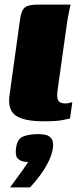

<svg xmlns="http://www.w3.org/2000/svg" viewBox="-20 -525 355 839"><path d="M171 5Q83 5 47.5 -21Q12 -47 22 -112L67 -436Q71 -466 79 -480.5Q87 -495 103.5 -500Q120 -505 151 -505H289Q287 -500 282 -476Q277 -452 273 -426L232 -134Q227 -100 234 -86.5Q241 -73 265 -73Q276 -73 285 -75.5Q294 -78 296 -79L286 -7Q278 -6 254 -0.5Q230 5 171 5ZM24 294Q41 270 53 254Q65 238 76.5 222Q88 206 103 183Q99 183 93.5 182.5Q88 182 84 181Q67 178 56.5 166.5Q46 155 50 123Q55 82 81 71.5Q107 61 150 61Q167 61 182 65Q197 69 206 82.5Q215 96 211 123Q207 151 192 181Q177 211 156 240Q135 269 111 294Z"/></svg>

Font: Genos Thin Black
Style: Italic
Weight: 900
Italic angle: -8°
Version: Version 1.010